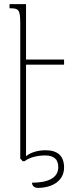

<svg xmlns="http://www.w3.org/2000/svg" viewBox="-20 -780 366 929"><path d="M290 -467V-492H106V-760H26V-740C70 -740 78 -735 78 -667V-13L90 0H99C124 -21 171 -28 197 -28C240 -28 262 -10 262 29C262 81 212 104 135 104C135 118 145 129 163 129C237 129 290 92 290 31C290 -24 261 -53 200 -53C171 -53 132 -46 106 -24V-467Z"/></svg>

Font: Noto Serif Armenian ExtraCondensed Thin
Style: Regular
Weight: 100
Width: 2
Designer: Monotype Design Team
Foundry: Monotype Imaging Inc.
Version: Version 2.008